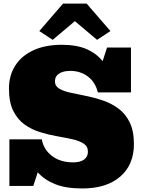

<svg xmlns="http://www.w3.org/2000/svg" viewBox="-20 -1044 802 1078"><path d="M441.9 14.2Q349.1 14.2 288.6 -10.5Q228 -35.2 191.9 -76.7L167 0H32.7V-261.7H214.8Q224.1 -205.1 271.5 -168.7Q318.8 -132.3 391.1 -132.3Q430.7 -132.3 452.1 -148.2Q473.6 -164.1 473.6 -191.9Q473.6 -222.2 449.7 -237.8Q425.8 -253.4 386.2 -262.2Q346.7 -271 299.3 -279.3Q252 -287.6 204.6 -302.2Q157.2 -316.9 117.7 -345.2Q78.1 -373.5 54.2 -422.1Q30.3 -470.7 30.3 -546.9Q30.3 -620.6 65.7 -675.8Q101.1 -731 167.5 -761.7Q233.9 -792.5 326.7 -792.5Q409.7 -792.5 465.3 -768.6Q521 -744.6 556.2 -700.7L581.1 -777.3H715.3V-525.4H529.3Q515.1 -583.5 472.9 -614.7Q430.7 -646 375 -646Q335.4 -646 312 -631.1Q288.6 -616.2 288.6 -587.4Q288.6 -560.5 312.5 -546.4Q336.4 -532.2 376 -523.4Q415.5 -514.6 462.9 -505.4Q510.3 -496.1 557.6 -480Q605 -463.9 644.5 -434.8Q684.1 -405.8 708 -357.4Q731.9 -309.1 731.9 -234.9Q731.9 -118.7 654.8 -52.2Q577.6 14.2 441.9 14.2ZM275.9 -820.3 200.7 -869.6 334 -1023.9H466.3L600.1 -869.6L524.9 -820.3L400.4 -925.3Z"/></svg>

Font: Bevan
Style: Regular
Weight: 400
Designer: Vernon Adams
Foundry: Vernon Adams
Version: Version 2.100; ttfautohint (v1.8.3)